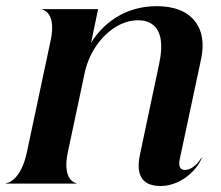

<svg xmlns="http://www.w3.org/2000/svg" viewBox="-45 -612 736 640"><path d="M124 -478 44.5 -104C25 -12 -19 -1.5 -25 -1.5V0H209.5V-1.5C206.5 -1.5 161.5 -12 181 -104L239 -377C262.5 -471 337.5 -544.5 415 -544.5C456 -544.5 479.5 -524 488.5 -491.5C495.5 -464 492 -429.5 485.5 -399L421.5 -96.5C408 -32.5 425 8 490.5 8C554 8 609.5 -40.5 628 -86H626C618.5 -72 597 -45.5 571 -45.5C552.5 -45.5 550 -62.5 554.5 -83L625.5 -416C636.5 -468.5 628.5 -510 606.5 -539C581 -574 535.5 -591.5 478 -591.5C367 -591.5 295.5 -529.5 258.5 -469L282 -581.5H95.5V-580C98.5 -580 143.5 -569.5 124 -478Z"/></svg>

Font: Beautique Display
Style: Bold
Weight: 700
Italic angle: -12°
Designer: Nhat-Quang Ngo
Version: Version 1.100;Glyphs 3.2.3 (3260)